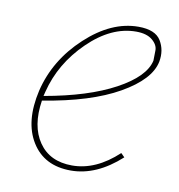

<svg xmlns="http://www.w3.org/2000/svg" viewBox="-56 -462 483 517"><g transform="rotate(10 185.5 -203.5)"><path d="M283 -410Q329 -410 344.5 -384.5Q360 -359 354 -327Q344 -277 267.5 -233.5Q191 -190 61 -169Q50 -98 80 -54.5Q110 -11 171 -11Q236 -11 296 -67L306 -57Q240 3 170 3Q97 3 63 -52Q29 -107 49 -194Q70 -281 139.5 -345.5Q209 -410 283 -410ZM338 -327Q338 -339 338.5 -354.5Q339 -370 323.5 -383Q308 -396 279 -396Q211 -396 148.5 -335Q86 -274 66 -194L63 -182Q182 -203 255 -242.5Q328 -282 338 -327Z"/></g></svg>

Font: EauTestInfant Thin
Style: Italic
Weight: 250
Italic angle: -12°
Designer: Christian Thalmann (Catharsis Fonts)
Version: Version 0.001;PS 000.001;hotconv 1.0.88;makeotf.lib2.5.64775